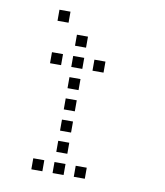

<svg xmlns="http://www.w3.org/2000/svg" viewBox="-84 -846 768 891"><g transform="rotate(10 300.0 -400.0)"><path d="M125 -776Q124 -776 124 -776Q124 -776 124 -775V-725Q124 -724 124 -724Q124 -724 125 -724H175Q176 -724 176 -724Q176 -724 176 -725V-775Q176 -776 176 -776Q176 -776 175 -776ZM225 -676Q224 -676 224 -676Q224 -676 224 -675V-625Q224 -624 224 -624Q224 -624 225 -624H275Q276 -624 276 -624Q276 -624 276 -625V-675Q276 -676 276 -676Q276 -676 275 -676ZM125 -576Q124 -576 124 -576Q124 -576 124 -575V-525Q124 -524 124 -524Q124 -524 125 -524H175Q176 -524 176 -524Q176 -524 176 -525V-575Q176 -576 176 -576Q176 -576 175 -576ZM225 -576Q224 -576 224 -576Q224 -576 224 -575V-525Q224 -524 224 -524Q224 -524 225 -524H275Q276 -524 276 -524Q276 -524 276 -525V-575Q276 -576 276 -576Q276 -576 275 -576ZM325 -576Q324 -576 324 -576Q324 -576 324 -575V-525Q324 -524 324 -524Q324 -524 325 -524H375Q376 -524 376 -524Q376 -524 376 -525V-575Q376 -576 376 -576Q376 -576 375 -576ZM225 -476Q224 -476 224 -476Q224 -476 224 -475V-425Q224 -424 224 -424Q224 -424 225 -424H275Q276 -424 276 -424Q276 -424 276 -425V-475Q276 -476 276 -476Q276 -476 275 -476ZM225 -376Q224 -376 224 -376Q224 -376 224 -375V-325Q224 -324 224 -324Q224 -324 225 -324H275Q276 -324 276 -324Q276 -324 276 -325V-375Q276 -376 276 -376Q276 -376 275 -376ZM225 -276Q224 -276 224 -276Q224 -276 224 -275V-225Q224 -224 224 -224Q224 -224 225 -224H275Q276 -224 276 -224Q276 -224 276 -225V-275Q276 -276 276 -276Q276 -276 275 -276ZM225 -176Q224 -176 224 -176Q224 -176 224 -175V-125Q224 -124 224 -124Q224 -124 225 -124H275Q276 -124 276 -124Q276 -124 276 -125V-175Q276 -176 276 -176Q276 -176 275 -176ZM125 -76Q124 -76 124 -76Q124 -76 124 -75V-25Q124 -24 124 -24Q124 -24 125 -24H175Q176 -24 176 -24Q176 -24 176 -25V-75Q176 -76 176 -76Q176 -76 175 -76ZM225 -76Q224 -76 224 -76Q224 -76 224 -75V-25Q224 -24 224 -24Q224 -24 225 -24H275Q276 -24 276 -24Q276 -24 276 -25V-75Q276 -76 276 -76Q276 -76 275 -76ZM325 -76Q324 -76 324 -76Q324 -76 324 -75V-25Q324 -24 324 -24Q324 -24 325 -24H375Q376 -24 376 -24Q376 -24 376 -25V-75Q376 -76 376 -76Q376 -76 375 -76Z"/></g></svg>

Font: Doto
Style: Regular
Weight: 400
Monospace: yes
Version: Version 1.000